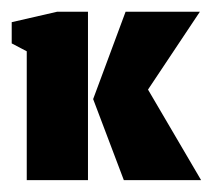

<svg xmlns="http://www.w3.org/2000/svg" viewBox="-20 -303 359 323"><path d="M188.3 0H318.3L229 -152.3L316.3 -283.3H191.3L136.7 -136.3ZM25 0H128V-283.3H76.3L-0.3 -265.7V-230L25 -216.7Z"/></svg>

Font: Jomhuria
Style: Regular
Weight: 400
Designer: Arabic design by Kourosh Beigpour, Latin design by Eben Sorkin, engineering by Lasse Fister and Khaled Hosney
Version: Version 1.0000